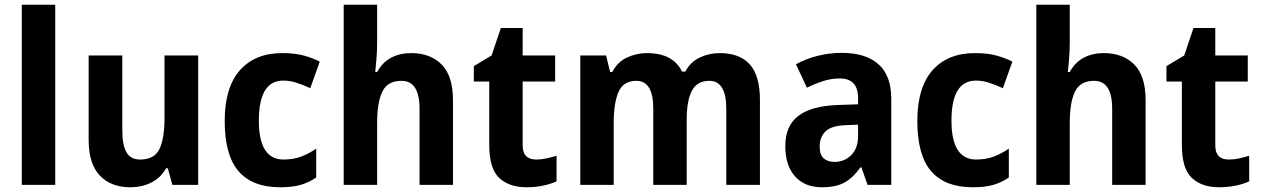

<svg xmlns="http://www.w3.org/2000/svg" viewBox="-20 -846 5318 810"><path d="M213 -66H72V-826H213Z M816 -612V-66H707L688 -136H681Q657 -95 617.5 -75.5Q578 -56 530 -56Q448 -56 401 -105.5Q354 -155 354 -256V-612H496V-293Q496 -234 513.5 -203.5Q531 -173 571 -173Q632 -173 653 -218Q674 -263 674 -347V-612Z M1161 -56Q1045 -56 986.5 -123.5Q928 -191 928 -336Q928 -477 992 -549.5Q1056 -622 1171 -622Q1225 -622 1262.5 -611.5Q1300 -601 1329 -586L1289 -474Q1256 -489 1229 -497.5Q1202 -506 1175 -506Q1072 -506 1072 -337Q1072 -173 1176 -173Q1217 -173 1249.5 -185Q1282 -197 1314 -219V-97Q1281 -75 1246.5 -65.5Q1212 -56 1161 -56Z M1571 -665Q1571 -630 1568 -595Q1565 -560 1563 -542H1571Q1593 -583 1630 -602.5Q1667 -622 1714 -622Q1796 -622 1843.5 -573.5Q1891 -525 1891 -424V-66H1750V-387Q1750 -505 1674 -505Q1615 -505 1593 -459.5Q1571 -414 1571 -326V-66H1430V-826H1571Z M2242 -173Q2264 -173 2284.5 -177.5Q2305 -182 2328 -189V-81Q2305 -70 2271.5 -63Q2238 -56 2201 -56Q2128 -56 2086 -95.5Q2044 -135 2044 -234V-502H1979V-567L2054 -612L2093 -728H2185V-612H2322V-502H2185V-232Q2185 -173 2242 -173Z M3016 -622Q3101 -622 3143.5 -574Q3186 -526 3186 -424V-66H3044V-386Q3044 -505 2973 -505Q2921 -505 2899 -463.5Q2877 -422 2877 -341V-66H2736V-387Q2736 -505 2665 -505Q2610 -505 2589.5 -458.5Q2569 -412 2569 -325V-66H2428V-612H2537L2554 -542H2563Q2585 -585 2625.5 -603.5Q2666 -622 2709 -622Q2820 -622 2857 -544H2871Q2893 -585 2932.5 -603.5Q2972 -622 3016 -622Z M3531 -623Q3632 -623 3686 -575Q3740 -527 3740 -430V-66H3640L3614 -140H3610Q3579 -96 3543 -76Q3507 -56 3447 -56Q3375 -56 3334 -102Q3293 -148 3293 -229Q3293 -316 3348.5 -357.5Q3404 -399 3513 -403L3600 -406V-432Q3600 -515 3523 -515Q3488 -515 3454.5 -504.5Q3421 -494 3384 -476L3338 -575Q3380 -598 3429.5 -610.5Q3479 -623 3531 -623ZM3549 -318Q3488 -316 3463 -292Q3438 -268 3438 -228Q3438 -193 3455 -178Q3472 -163 3501 -163Q3543 -163 3571.5 -192Q3600 -221 3600 -272V-320Z M4083 -56Q3967 -56 3908.5 -123.5Q3850 -191 3850 -336Q3850 -477 3914 -549.5Q3978 -622 4093 -622Q4147 -622 4184.5 -611.5Q4222 -601 4251 -586L4211 -474Q4178 -489 4151 -497.5Q4124 -506 4097 -506Q3994 -506 3994 -337Q3994 -173 4098 -173Q4139 -173 4171.5 -185Q4204 -197 4236 -219V-97Q4203 -75 4168.5 -65.5Q4134 -56 4083 -56Z M4493 -665Q4493 -630 4490 -595Q4487 -560 4485 -542H4493Q4515 -583 4552 -602.5Q4589 -622 4636 -622Q4718 -622 4765.5 -573.5Q4813 -525 4813 -424V-66H4672V-387Q4672 -505 4596 -505Q4537 -505 4515 -459.5Q4493 -414 4493 -326V-66H4352V-826H4493Z M5164 -173Q5186 -173 5206.5 -177.5Q5227 -182 5250 -189V-81Q5227 -70 5193.5 -63Q5160 -56 5123 -56Q5050 -56 5008 -95.5Q4966 -135 4966 -234V-502H4901V-567L4976 -612L5015 -728H5107V-612H5244V-502H5107V-232Q5107 -173 5164 -173Z"/></svg>

Font: Noto Sans Malayalam UI SemiCondensed
Style: Bold
Weight: 700
Width: 4
Designer: Jelle Bosma - Monotype Design Team
Foundry: Monotype Imaging Inc.
Version: Version 2.104; ttfautohint (v1.8.4.7-5d5b)